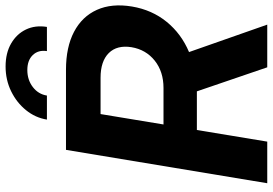

<svg xmlns="http://www.w3.org/2000/svg" viewBox="-166 -820 986 694"><g transform="rotate(-90 327.0 -473.0)"><path d="M11.7 0 132.3 -727.5H421.9Q503.4 -727.5 558.8 -698.5Q614.3 -669.4 638.4 -615.7Q662.6 -562 650.4 -488.8Q638.2 -416.5 595 -363.5Q551.8 -310.5 485.8 -282.7L585 0H430.7L343.8 -254.4Q339.8 -254.4 335.9 -254.4H204.1L162.1 0ZM224.1 -375H356Q415 -375 454.8 -406.7Q494.6 -438.5 503.4 -490.7Q511.7 -543 482.2 -572.8Q452.6 -602.5 393.1 -602.5H261.7ZM433.6 -945.8Q482.4 -945.8 516.8 -925.8Q551.3 -905.8 567.4 -872.1Q583.5 -838.4 576.7 -796.4H489.3Q494.1 -827.6 475.1 -847.4Q456.1 -867.2 420.9 -867.2Q385.3 -867.2 359.4 -847.4Q333.5 -827.6 328.6 -796.4H241.7Q248.5 -838.4 275.9 -872.1Q303.2 -905.8 344.2 -925.8Q385.3 -945.8 433.6 -945.8Z"/></g></svg>

Font: Inter Display
Style: Bold Italic
Weight: 700
Italic angle: -9.39999°
Designer: Rasmus Andersson
Foundry: rsms
Version: Version 4.000;git-a52131595